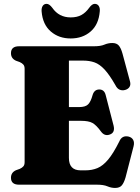

<svg xmlns="http://www.w3.org/2000/svg" viewBox="-20 -934 710 971"><path d="M35.5 -665Q35.5 -700 76.5 -700H455.5Q488.5 -700 507.8 -708.2Q527 -716.5 548 -716.5Q569.5 -716.5 580.5 -704Q591.5 -691.5 599.5 -663L637.5 -522Q642 -505.5 634.8 -494.2Q627.5 -483 612.5 -479Q598 -475 585 -480.5Q572 -486 563.5 -503.5Q533.5 -556 508.5 -582.8Q483.5 -609.5 458 -618.5Q432.5 -627.5 400.5 -627.5H328.5V-392.5H380.5Q411.5 -392.5 425.2 -405.8Q439 -419 448.5 -454Q457 -481.5 482 -481.5Q507.5 -481.5 514.5 -453L554.5 -298.5Q563 -263 535 -253.5Q509 -244 491 -268.5Q467 -301.5 447.5 -312.2Q428 -323 389.5 -323H328.5V-135.5Q328.5 -72.5 388 -72.5H411.5Q445.5 -72.5 473 -84Q500.5 -95.5 526.8 -126.8Q553 -158 583 -218Q596.5 -250.5 629.5 -243.5Q646.5 -239.5 653.5 -226.5Q660.5 -213.5 655.5 -194L615 -37Q607 -9.5 596 3.5Q585 16.5 562 16.5Q542.5 16.5 523 8.2Q503.5 0 471 0H76.5Q35.5 0 35.5 -35Q35.5 -61.5 60.5 -73L80 -80Q92 -85.5 98.2 -92.8Q104.5 -100 104.5 -114V-586Q104.5 -600 98.2 -607.2Q92 -614.5 80 -620L60.5 -627Q35.5 -638.5 35.5 -665ZM337.5 -846Q369.5 -846 391.5 -858Q413.5 -870 431 -894.5Q445.5 -914.5 459 -914.5Q472.5 -914.5 479.5 -903.8Q486.5 -893 484.5 -875.5Q479 -810 438.5 -774.8Q398 -739.5 337.5 -739.5Q277.5 -739.5 236.8 -774.8Q196 -810 190.5 -875.5Q189 -893 195.8 -903.8Q202.5 -914.5 216 -914.5Q229.5 -914.5 244.5 -894.5Q278 -846 337.5 -846Z"/></svg>

Font: Fraunces 72pt S050 Black
Style: Regular
Weight: 900
Version: Version 1.000; ttfautohint (v1.8.3)